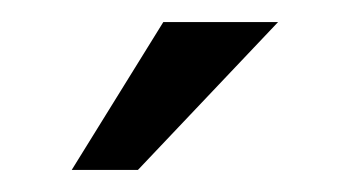

<svg xmlns="http://www.w3.org/2000/svg" viewBox="-20 -640 316 174"><path d="M105 -486H45L128 -620H232Z"/></svg>

Font: Josefin Sans
Style: Regular
Weight: 400
Designer: Santiago Orozco
Foundry: Typemade
Version: Version 2.000